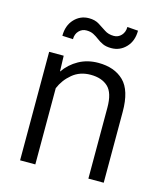

<svg xmlns="http://www.w3.org/2000/svg" viewBox="-110 -819 772 903"><g transform="rotate(15 275.5 -368.0)"><path d="M290 -474.6Q237.8 -474.6 201.4 -444.3Q165 -414.1 147 -371.1V0H72.8V-528.3H143.6L146 -451.7Q173.8 -491.7 215.8 -514.9Q257.8 -538.1 310.5 -538.1Q389.2 -538.1 434.6 -493.9Q480 -449.7 480 -345.2V0H405.3V-345.7Q405.3 -417.5 374.8 -446Q344.2 -474.6 290 -474.6ZM397.9 -736.3 450.7 -732.4Q450.7 -682.1 421.4 -651.4Q392.1 -620.6 350.1 -620.6Q324.7 -620.6 308.3 -628.2Q292 -635.7 279.1 -645.8Q266.1 -655.8 251.7 -663.3Q237.3 -670.9 216.8 -670.9Q195.3 -670.9 180.4 -655.3Q165.5 -639.6 165.5 -614.7L113.3 -617.2Q113.3 -667.5 142.3 -698.5Q171.4 -729.5 213.4 -729.5Q242.7 -729.5 262.7 -717Q282.7 -704.6 301.5 -691.9Q320.3 -679.2 346.7 -679.2Q368.2 -679.2 383.1 -695.3Q397.9 -711.4 397.9 -736.3Z"/></g></svg>

Font: Vazirmatn RD UI Light
Style: Regular
Weight: 300
Designer: Saber Rastikerdar
Foundry: Saber Rastikerdar
Version: Version 33.003